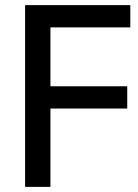

<svg xmlns="http://www.w3.org/2000/svg" viewBox="-20 -730 538 750"><path d="M489 -623H177V-393H477V-306H177V0H78V-710H489Z"/></svg>

Font: Livvic Medium
Style: Regular
Weight: 500
Designer: Jacques Le Bailly, Baron von Fonthausen
Version: Version 1.001; ttfautohint (v1.8.2)